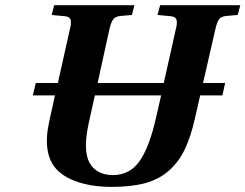

<svg xmlns="http://www.w3.org/2000/svg" viewBox="-20 -712 955 747"><path d="M325.2 -232.9Q301.8 -126 328.6 -78.4Q355.5 -30.8 419.9 -30.8Q484.4 -30.8 522.9 -85Q561.5 -139.2 587.9 -257.8L606.9 -340.8H349.1ZM107.9 -340.8 119.1 -389.2H205.1L251 -594.2Q258.3 -621.1 254.9 -634.3Q251.5 -647.5 231.9 -648.9L181.2 -653.8L190.9 -691.9H502.9L493.2 -653.8L449.2 -649.9Q428.7 -648.4 419.9 -636Q411.1 -623.5 404.8 -594.2L359.9 -389.2H617.2L663.1 -594.2Q670.4 -621.1 667 -634.3Q663.6 -647.5 644 -648.9L592.8 -653.8L603 -691.9H915L904.8 -653.8L860.8 -649.9Q840.3 -648.4 831.8 -636.2Q823.2 -624 816.9 -594.2L770 -389.2H856L845.2 -340.8H758.8L738.8 -252.9Q722.2 -179.2 698.5 -130.1Q674.8 -81.1 636.7 -47.6Q598.6 -14.2 544.9 0.5Q491.2 15.1 415 15.1Q342.3 15.1 285.9 -2.9Q229.5 -21 198.2 -55.2Q144 -116.7 171.9 -241.2L193.8 -340.8Z"/></svg>

Font: Linguistics Pro
Style: Bold Italic
Weight: 700
Italic angle: -12°
Designer: Stefan Peev, Context Ltd
Foundry: Stefan Peev, Context Ltd
Version: Version 001.000